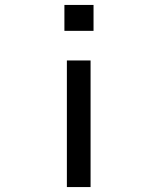

<svg xmlns="http://www.w3.org/2000/svg" viewBox="-20 -688 640 778"><path d="M241 -563H359V-668H241ZM347 -443H251V70H347Z"/></svg>

Font: Kode Mono Medium
Style: Regular
Weight: 500
Monospace: yes
Designer: Isa Ozler
Foundry: Kadena LLC
Version: Version 1.206;gftools[0.9.28]